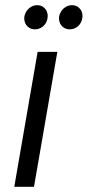

<svg xmlns="http://www.w3.org/2000/svg" viewBox="-20 -720 338 740"><path d="M35 0H111L201 -520H125ZM245 -607C270 -605 293 -623 297 -649C302 -675 286 -698 261 -700C236 -702 213 -683 208 -657C204 -631 220 -609 245 -607ZM111 -607C136 -605 159 -623 163 -649C168 -675 152 -698 127 -700C102 -702 79 -683 74 -657C70 -631 86 -609 111 -607Z"/></svg>

Font: Fixel Text 20240404
Style: Italic
Weight: 400
Width: 4
Italic angle: -10°
Designer: AlfaBravo + MacPaw
Foundry: Kyrylo Tkachov, Marchela Mozhyna, Serhii Makarenko, Maria Weinstein, Zakhar Kryvoshyya
Version: Version 1.211;Glyphs 3.2 (3225)